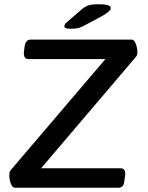

<svg xmlns="http://www.w3.org/2000/svg" viewBox="-20 -887 698 907"><path d="M52 0Q42 0 35.5 -10.5Q29 -21 26.5 -35Q24 -49 24 -58Q24 -67 25 -72.5Q26 -78 32 -85L478 -608H115Q90 -608 93 -642L96 -665Q100 -700 125 -700H601Q611 -700 617 -689.5Q623 -679 626 -665Q629 -651 629 -642Q629 -633 627.5 -628Q626 -623 620 -616L174 -92H550Q575 -92 571 -58L568 -35Q565 0 540 0ZM312 -751Q284 -751 284 -763Q284 -772 298 -784L365 -842Q381 -856 398 -861.5Q415 -867 446 -867Q473 -867 488 -863Q503 -859 503 -850Q503 -841 493.5 -832.5Q484 -824 462 -811L389 -772Q368 -760 353 -755.5Q338 -751 312 -751Z"/></svg>

Font: Asap Semi Expanded Semi Expanded Medium
Style: Italic
Weight: 500
Width: 6
Italic angle: -6°
Designer: Pablo Cosgaya
Foundry: Omnibus-Type
Version: Version 3.001; ttfautohint (v1.8.4.7-5d5b)